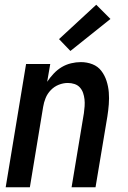

<svg xmlns="http://www.w3.org/2000/svg" viewBox="-20 -790 540 810"><path d="M4 0 90 -520H192L179 -445Q191 -463 206.5 -479.5Q222 -496 240.5 -507Q259 -518 280 -523Q301 -528 321 -528Q347 -528 370 -519Q393 -510 407.5 -491Q422 -472 429.5 -448.5Q437 -425 439 -400.5Q441 -376 439 -350Q437 -324 433 -299L383 0H282L334 -313Q336 -327 337 -342Q338 -357 336.5 -371Q335 -385 330.5 -398Q326 -411 317 -421Q308 -431 294.5 -435.5Q281 -440 266 -440Q247 -440 228 -432.5Q209 -425 194.5 -410Q180 -395 172.5 -376.5Q165 -358 162 -339L106 0ZM277 -575 229 -625 386 -770 446 -710Z"/></svg>

Font: Iosevka SS04 Semibold
Style: Italic
Weight: 600
Italic angle: -9°
Monospace: yes
Designer: Belleve Invis
Foundry: Belleve Invis
Version: Version 19.0.0; ttfautohint (v1.8.4)